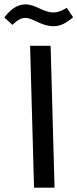

<svg xmlns="http://www.w3.org/2000/svg" viewBox="-72 -860 355 880"><path d="M173 -740C193 -740 221 -744 263 -781L234 -824C208 -809 193 -803 173 -803C125 -803 92 -840 45 -840C9 -840 -23 -819 -52 -780L-15 -746C6 -766 23 -778 45 -778C78 -778 117 -740 173 -740ZM84 0H178L160 -650H66Z"/></svg>

Font: Noto Sans Arabic Cond Med
Style: Regular
Weight: 500
Width: 3
Designer: Monotype Design Team, Nadine Chahine, Nizar Qandah and Khaled Hosny
Foundry: Monotype Imaging Inc.
Version: Version 2.012